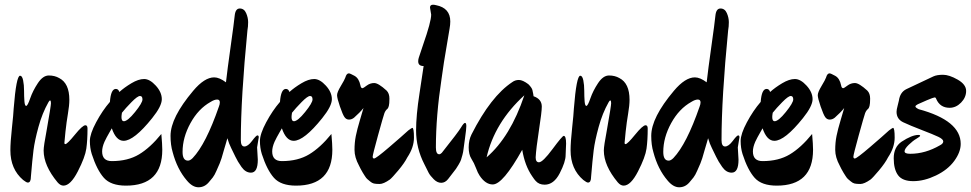

<svg xmlns="http://www.w3.org/2000/svg" viewBox="-20 -827 4116 814"><path d="M249 -40Q236 -40 224 -54Q165 -125 165 -189Q165 -208 178 -276Q196 -378 196 -389.5Q196 -401 192.5 -401Q189 -401 185 -393Q159 -347 143 -288.5Q127 -230 122 -190Q117 -150 111 -78Q111 -53 98 -53Q92 -53 78 -64Q24 -110 24 -190Q24 -224 30.5 -284Q37 -344 38 -367Q49 -506 65 -506Q74 -506 78 -486.5Q82 -467 82 -442.5Q82 -418 83.5 -398Q85 -378 91 -378Q97 -378 108 -410Q119 -442 140.5 -474.5Q162 -507 187 -507Q212 -507 231 -496Q274 -474 274 -404Q274 -380 268 -345Q262 -310 257.5 -268.5Q253 -227 253 -221.5Q253 -216 257 -216Q265 -216 297.5 -256Q330 -296 342 -296Q351 -296 351 -282Q351 -233 346 -197Q341 -161 310 -100.5Q279 -40 249 -40Z M514 -40Q450 -40 420.5 -73Q391 -106 369 -174Q361 -200 361 -229.5Q361 -259 387.5 -308.5Q414 -358 446 -395Q450 -450 471 -450Q482 -450 486 -437Q507 -456 537 -474Q567 -492 591 -492Q615 -492 640.5 -464Q666 -436 666 -406.5Q666 -377 625 -326Q548 -230 504 -230Q472 -230 454 -283Q453 -281 444.5 -266.5Q436 -252 432.5 -245Q429 -238 423 -226Q413 -203 413 -185Q413 -144 454 -144Q522 -144 569.5 -172.5Q617 -201 664 -259Q668 -215 668 -192Q668 -40 514 -40ZM497 -349Q495 -337 495 -331Q495 -313 505 -313Q521 -313 552.5 -352Q584 -391 584 -405.5Q584 -420 573.5 -420Q563 -420 537.5 -394Q512 -368 497 -349Z M1073 -150Q1073 -95 1044 -95Q1021 -95 1004 -119Q987 -143 978 -162.5Q969 -182 960 -199.5Q951 -217 944 -241Q943 -238 938 -220L930 -193Q918 -149 911.5 -134.5Q905 -120 897.5 -102.5Q890 -85 882 -74.5Q874 -64 865 -54Q847 -33 821.5 -33Q796 -33 772 -62Q731 -110 712 -182Q703 -212 703 -251Q703 -290 727 -337.5Q751 -385 799 -442Q847 -499 888 -499Q910 -499 938 -478Q944 -532 958 -631Q972 -730 975 -760.5Q978 -791 996.5 -791Q1015 -791 1023.5 -771.5Q1032 -752 1032 -733Q1032 -714 1029 -698Q1001 -412 1001 -233Q1001 -206 1016 -206Q1031 -206 1048.5 -229.5Q1066 -253 1071.5 -253Q1077 -253 1077 -245L1070 -202ZM873 -395Q821 -366 787.5 -305Q754 -244 754 -183Q754 -146 777 -146Q786 -146 797 -157Q853 -216 908 -375Q912 -385 912 -393Q912 -405 900.5 -405Q889 -405 873 -395Z M1235 -40Q1171 -40 1141.5 -73Q1112 -106 1090 -174Q1082 -200 1082 -229.5Q1082 -259 1108.5 -308.5Q1135 -358 1167 -395Q1171 -450 1192 -450Q1203 -450 1207 -437Q1228 -456 1258 -474Q1288 -492 1312 -492Q1336 -492 1361.5 -464Q1387 -436 1387 -406.5Q1387 -377 1346 -326Q1269 -230 1225 -230Q1193 -230 1175 -283Q1174 -281 1165.5 -266.5Q1157 -252 1153.5 -245Q1150 -238 1144 -226Q1134 -203 1134 -185Q1134 -144 1175 -144Q1243 -144 1290.5 -172.5Q1338 -201 1385 -259Q1389 -215 1389 -192Q1389 -40 1235 -40ZM1218 -349Q1216 -337 1216 -331Q1216 -313 1226 -313Q1242 -313 1273.5 -352Q1305 -391 1305 -405.5Q1305 -420 1294.5 -420Q1284 -420 1258.5 -394Q1233 -368 1218 -349Z M1707 -160Q1695 -136 1668.5 -104.5Q1642 -73 1633 -66Q1606 -47 1589.5 -47Q1573 -47 1565 -49Q1557 -51 1549.5 -57.5Q1542 -64 1537.5 -67.5Q1533 -71 1526.5 -81.5Q1520 -92 1518 -95Q1516 -98 1509 -111Q1502 -124 1502 -125Q1483 -160 1483 -191.5Q1483 -223 1488.5 -250.5Q1494 -278 1506 -318Q1518 -358 1521 -369Q1506 -350 1481 -328Q1471 -320 1459.5 -320Q1448 -320 1440.5 -330.5Q1433 -341 1421 -376Q1409 -411 1409 -423.5Q1409 -436 1425 -462.5Q1441 -489 1444 -498Q1449 -516 1459 -516Q1464 -516 1483 -505.5Q1502 -495 1508 -465Q1510 -453 1517 -453Q1520 -453 1534.5 -464Q1549 -475 1566.5 -475Q1584 -475 1619 -443Q1631 -431 1631 -409Q1631 -387 1628.5 -378Q1626 -369 1623 -366Q1614 -359 1609.5 -346.5Q1605 -334 1582.5 -252.5Q1560 -171 1560 -163Q1560 -155 1566 -155Q1574 -155 1630 -203Q1686 -251 1711 -274Q1726 -285 1728 -285Q1735 -285 1735 -243.5Q1735 -202 1707 -160Z M1803 -795Q1803 -807 1816 -807Q1821 -807 1829 -805Q1889 -793 1889 -736Q1889 -722 1886 -705.5Q1883 -689 1874.5 -637Q1866 -585 1862 -562L1852 -493Q1828 -335 1828 -202Q1828 -173 1842 -173Q1847 -173 1853 -179Q1923 -267 1934.5 -286.5Q1946 -306 1951.5 -306Q1957 -306 1957 -292.5Q1957 -279 1951.5 -241.5Q1946 -204 1945 -193.5Q1944 -183 1940.5 -170Q1937 -157 1934.5 -149.5Q1932 -142 1924 -128.5Q1916 -115 1913 -111Q1892 -83 1879.5 -67.5Q1867 -52 1850.5 -52Q1834 -52 1819 -67Q1804 -82 1797.5 -94Q1791 -106 1779 -131Q1744 -199 1744 -274Q1744 -338 1758.5 -431Q1773 -524 1776 -547Q1753 -547 1753 -567Q1753 -575 1755.5 -582.5Q1758 -590 1774 -638Q1808 -735 1808 -765Z M2069 -45Q2038 -45 2013 -83Q2006 -93 1998 -114.5Q1990 -136 1978.5 -154Q1967 -172 1967 -202.5Q1967 -233 1979 -257Q2061 -419 2152 -479Q2164 -488 2180 -488Q2196 -488 2220 -470Q2234 -456 2237 -446Q2242 -424 2242 -419Q2277 -407 2277 -375Q2277 -353 2265 -275.5Q2253 -198 2251 -160Q2251 -139 2265 -139Q2281 -139 2322.5 -195Q2364 -251 2370 -251Q2380 -251 2380 -218L2378 -169Q2378 -141 2353 -92.5Q2328 -44 2289 -44Q2265 -44 2251 -60Q2246 -65 2236 -80Q2205 -125 2194 -192Q2112 -45 2069 -45ZM2043 -160Q2144 -247 2203 -423Q2077 -308 2043 -160Z M2624 -40Q2611 -40 2599 -54Q2540 -125 2540 -189Q2540 -208 2553 -276Q2571 -378 2571 -389.5Q2571 -401 2567.5 -401Q2564 -401 2560 -393Q2534 -347 2518 -288.5Q2502 -230 2497 -190Q2492 -150 2486 -78Q2486 -53 2473 -53Q2467 -53 2453 -64Q2399 -110 2399 -190Q2399 -224 2405.5 -284Q2412 -344 2413 -367Q2424 -506 2440 -506Q2449 -506 2453 -486.5Q2457 -467 2457 -442.5Q2457 -418 2458.5 -398Q2460 -378 2466 -378Q2472 -378 2483 -410Q2494 -442 2515.5 -474.5Q2537 -507 2562 -507Q2587 -507 2606 -496Q2649 -474 2649 -404Q2649 -380 2643 -345Q2637 -310 2632.5 -268.5Q2628 -227 2628 -221.5Q2628 -216 2632 -216Q2640 -216 2672.5 -256Q2705 -296 2717 -296Q2726 -296 2726 -282Q2726 -233 2721 -197Q2716 -161 2685 -100.5Q2654 -40 2624 -40Z M3111 -150Q3111 -95 3082 -95Q3059 -95 3042 -119Q3025 -143 3016 -162.5Q3007 -182 2998 -199.5Q2989 -217 2982 -241Q2981 -238 2976 -220L2968 -193Q2956 -149 2949.5 -134.5Q2943 -120 2935.5 -102.5Q2928 -85 2920 -74.5Q2912 -64 2903 -54Q2885 -33 2859.5 -33Q2834 -33 2810 -62Q2769 -110 2750 -182Q2741 -212 2741 -251Q2741 -290 2765 -337.5Q2789 -385 2837 -442Q2885 -499 2926 -499Q2948 -499 2976 -478Q2982 -532 2996 -631Q3010 -730 3013 -760.5Q3016 -791 3034.5 -791Q3053 -791 3061.5 -771.5Q3070 -752 3070 -733Q3070 -714 3067 -698Q3039 -412 3039 -233Q3039 -206 3054 -206Q3069 -206 3086.5 -229.5Q3104 -253 3109.5 -253Q3115 -253 3115 -245L3108 -202ZM2911 -395Q2859 -366 2825.5 -305Q2792 -244 2792 -183Q2792 -146 2815 -146Q2824 -146 2835 -157Q2891 -216 2946 -375Q2950 -385 2950 -393Q2950 -405 2938.5 -405Q2927 -405 2911 -395Z M3273 -40Q3209 -40 3179.5 -73Q3150 -106 3128 -174Q3120 -200 3120 -229.5Q3120 -259 3146.5 -308.5Q3173 -358 3205 -395Q3209 -450 3230 -450Q3241 -450 3245 -437Q3266 -456 3296 -474Q3326 -492 3350 -492Q3374 -492 3399.5 -464Q3425 -436 3425 -406.5Q3425 -377 3384 -326Q3307 -230 3263 -230Q3231 -230 3213 -283Q3212 -281 3203.5 -266.5Q3195 -252 3191.5 -245Q3188 -238 3182 -226Q3172 -203 3172 -185Q3172 -144 3213 -144Q3281 -144 3328.5 -172.5Q3376 -201 3423 -259Q3427 -215 3427 -192Q3427 -40 3273 -40ZM3256 -349Q3254 -337 3254 -331Q3254 -313 3264 -313Q3280 -313 3311.5 -352Q3343 -391 3343 -405.5Q3343 -420 3332.5 -420Q3322 -420 3296.5 -394Q3271 -368 3256 -349Z M3745 -160Q3733 -136 3706.5 -104.5Q3680 -73 3671 -66Q3644 -47 3627.5 -47Q3611 -47 3603 -49Q3595 -51 3587.5 -57.5Q3580 -64 3575.5 -67.5Q3571 -71 3564.5 -81.5Q3558 -92 3556 -95Q3554 -98 3547 -111Q3540 -124 3540 -125Q3521 -160 3521 -191.5Q3521 -223 3526.5 -250.5Q3532 -278 3544 -318Q3556 -358 3559 -369Q3544 -350 3519 -328Q3509 -320 3497.5 -320Q3486 -320 3478.5 -330.5Q3471 -341 3459 -376Q3447 -411 3447 -423.5Q3447 -436 3463 -462.5Q3479 -489 3482 -498Q3487 -516 3497 -516Q3502 -516 3521 -505.5Q3540 -495 3546 -465Q3548 -453 3555 -453Q3558 -453 3572.5 -464Q3587 -475 3604.5 -475Q3622 -475 3657 -443Q3669 -431 3669 -409Q3669 -387 3666.5 -378Q3664 -369 3661 -366Q3652 -359 3647.5 -346.5Q3643 -334 3620.5 -252.5Q3598 -171 3598 -163Q3598 -155 3604 -155Q3612 -155 3668 -203Q3724 -251 3749 -274Q3764 -285 3766 -285Q3773 -285 3773 -243.5Q3773 -202 3745 -160Z M4006 -370Q3965 -370 3949 -408Q3947 -414 3942.5 -414Q3938 -414 3909.5 -402Q3881 -390 3871 -385Q3861 -380 3861 -375.5Q3861 -371 3875 -364Q4053 -316 4053 -217Q4053 -182 4025.5 -144.5Q3998 -107 3948 -83Q3898 -59 3852 -59Q3806 -59 3787.5 -84Q3769 -109 3769 -156Q3769 -203 3802 -226Q3846 -255 3874 -255Q3881 -255 3881 -251.5Q3881 -248 3865.5 -239Q3850 -230 3832.5 -213Q3815 -196 3815 -185.5Q3815 -175 3839 -175Q3903 -175 3965 -211Q3979 -218 3979 -227.5Q3979 -237 3958 -247Q3937 -257 3887.5 -276Q3838 -295 3809.5 -308.5Q3781 -322 3781 -353Q3781 -362 3785.5 -378.5Q3790 -395 3791 -401Q3796 -436 3822.5 -449Q3849 -462 3937 -503Q3952 -510 3978 -510Q4004 -510 4040 -489.5Q4076 -469 4076 -441.5Q4076 -414 4054.5 -392Q4033 -370 4006 -370Z"/></svg>

Font: Ma Shan Zheng
Style: Regular
Weight: 400
Designer: ZhongQi
Foundry: ZhongQi
Version: Version 2.001